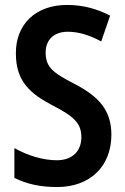

<svg xmlns="http://www.w3.org/2000/svg" viewBox="-20 -744 505 774"><path d="M429 -201C429 -300 378 -355 280 -406C192 -451 164 -474 164 -533C164 -582 196 -616 253 -616C296 -616 340 -603 388 -577L424 -681C372 -708 315 -724 252 -724C125 -725 43 -647 44 -528C44 -412 107 -364 192 -319C278 -275 308 -247 308 -191C308 -138 275 -98 209 -98C154 -98 91 -117 38 -147V-27C89 -1 146 10 210 10C345 10 429 -75 429 -201Z"/></svg>

Font: Noto Sans Armenian Condensed SemiBold
Style: Regular
Weight: 600
Width: 3
Designer: Monotype Design Team
Foundry: Monotype Imaging Inc.
Version: Version 2.008